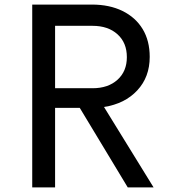

<svg xmlns="http://www.w3.org/2000/svg" viewBox="-20 -820 740 840"><path d="M121 0V-800H382Q459 -800 516 -772Q573 -744 604 -693Q635 -642 635 -571Q635 -483 580.5 -424.5Q526 -366 435 -352L652 0H539L329 -348H221V0ZM221 -434H385Q453 -434 494 -471Q535 -508 535 -570Q535 -633 494 -670Q453 -707 385 -707H221Z"/></svg>

Font: Martian Mono Light
Style: Regular
Weight: 300
Monospace: yes
Designer: Roman Shamin
Foundry: Evil Martians
Version: Version 1.000; ttfautohint (v1.8.4.7-5d5b)